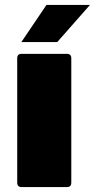

<svg xmlns="http://www.w3.org/2000/svg" viewBox="-20 -761 386 781"><path d="M68 0Q50 0 50 -18V-524Q50 -542 68 -542H252Q270 -542 270 -524V-18Q270 0 252 0ZM213 -590H67L169 -741H346Z"/></svg>

Font: YamahaIndonesia935. App Black
Style: Regular
Weight: 900
Designer: Dalton Maag Ltd
Foundry: Dalton Maag Ltd
Version: Version 1.002; January 01, 2024; Regular/Italic